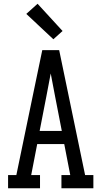

<svg xmlns="http://www.w3.org/2000/svg" viewBox="-20 -1002 540 1022"><path d="M23 0V-70H67L154 -490L205 -735H295L433 -70H477V0H307V-70H354L322 -235H178L146 -70H193V0ZM191 -305H309L273 -490Q267 -520 261.5 -550.5Q256 -581 250 -611Q244 -581 238.5 -550.5Q233 -520 227 -490ZM264 -793 120 -928 180 -982 313 -837Z"/></svg>

Font: Iosevka Gothic
Style: Regular
Weight: 400
Monospace: yes
Designer: Belleve Invis
Foundry: Belleve Invis
Version: Version 15.5.1; ttfautohint (v1.8.4)